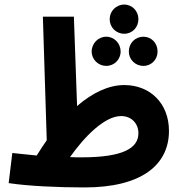

<svg xmlns="http://www.w3.org/2000/svg" viewBox="-20 -809 797 842"><path d="M525 -661C560 -661 587 -689 587 -725C587 -760 560 -789 525 -789C489 -789 461 -760 461 -725C461 -689 489 -661 525 -661ZM351 13C601 13 721 -86 721 -235C721 -356 638 -436 525 -436C455 -436 384 -401 318 -344L304 -736H168L185 -194C170 -172 155 -150 141 -127C108 -130 73 -134 34 -138L18 -6C103 7 234 13 351 13ZM446 -520C481 -520 509 -548 509 -583C509 -619 481 -648 446 -648C411 -648 382 -619 382 -583C382 -548 411 -520 446 -520ZM609 -520C644 -520 671 -548 671 -583C671 -620 644 -648 609 -648C573 -648 545 -620 545 -583C545 -548 573 -520 609 -520ZM511 -300C559 -300 587 -265 587 -225C587 -160 522 -119 337 -119C320 -119 303 -119 287 -120C349 -208 438 -300 511 -300Z"/></svg>

Font: Noto Sans Arabic UI Cn
Style: Bold
Weight: 700
Width: 3
Designer: Monotype Design Team, Nadine Chahine and Nizar Qandah
Foundry: Monotype Imaging Inc.
Version: Version 2.010